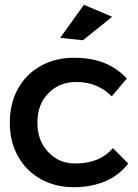

<svg xmlns="http://www.w3.org/2000/svg" viewBox="-20 -777 575 801"><path d="M298 -435C358 -435 407 -415 446 -375L509 -449C484 -477 453 -499 416 -514C379 -529 336 -536 289 -536C237 -536 191 -525 150 -502C109 -479 78 -448 55 -407C32 -366 21 -318 21 -265C21 -212 32 -166 55 -125C78 -84 109 -53 150 -30C191 -7 237 4 289 4C339 4 383 -5 422 -22C460 -39 491 -63 515 -95L451 -159C414 -116 362 -95 294 -95C248 -95 210 -111 181 -143C151 -174 136 -215 136 -265C136 -316 151 -357 182 -388C212 -419 251 -435 298 -435ZM330 -757 231 -619 326 -609 448 -707Z"/></svg>

Font: Argentum Sans
Style: Regular
Weight: 400
Designer: Julieta Ulanovsky
Foundry: Julieta Ulanovsky
Version: Version 5.001;March 29, 2019;FontCreator 11.5.0.2425 64-bit